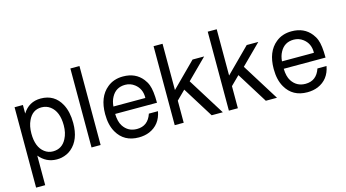

<svg xmlns="http://www.w3.org/2000/svg" viewBox="-98 -1111 3086 1712"><g transform="rotate(-15 1445.0 -255.5)"><path d="M54 218V-524H131V-445Q189 -539 298 -539Q425 -539 485 -428Q523 -357 523 -253Q523 -99 434 -24Q396 8 343 19Q324 23 299 23Q202 23 138 -55V218ZM284 -461Q201 -461 162 -377Q138 -327 138 -258Q138 -133 207 -81Q241 -55 284 -55Q369 -55 409 -134Q436 -185 436 -255Q436 -382 365 -435Q330 -461 284 -461Z M708 -729V0H624V-729Z M905 -234Q907 -162 933 -122Q977 -54 1059 -54Q1161 -54 1196 -159H1280Q1258 -39 1154 5Q1110 23 1056 23Q920 23 857 -87Q818 -154 818 -255Q818 -414 912 -490Q971 -539 1058 -539Q1174 -539 1238 -457Q1248 -444 1256 -430.5Q1264 -417 1270 -401Q1291 -347 1291 -234ZM1201 -302 1202 -308Q1202 -388 1143 -433Q1105 -462 1057 -462Q971 -462 931 -387Q911 -351 907 -302Z M1475 -729V-302L1697 -524H1804L1622 -343L1836 0H1733L1556 -284L1475 -204V0H1392V-729Z M1975 -729V-302L2197 -524H2304L2122 -343L2336 0H2233L2056 -284L1975 -204V0H1892V-729Z M2461 -234Q2463 -162 2489 -122Q2533 -54 2615 -54Q2717 -54 2752 -159H2836Q2814 -39 2710 5Q2666 23 2612 23Q2476 23 2413 -87Q2374 -154 2374 -255Q2374 -414 2468 -490Q2527 -539 2614 -539Q2730 -539 2794 -457Q2804 -444 2812 -430.5Q2820 -417 2826 -401Q2847 -347 2847 -234ZM2757 -302 2758 -308Q2758 -388 2699 -433Q2661 -462 2613 -462Q2527 -462 2487 -387Q2467 -351 2463 -302Z"/></g></svg>

Font: Ekushey Amar Bangla
Style: Regular
Weight: 400
Designer: Al Mamun Sumon
Foundry: Al Mamun Sumon
Version: Version 1.0